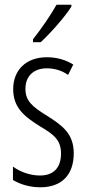

<svg xmlns="http://www.w3.org/2000/svg" viewBox="-20 -785 366 815"><path d="M283 -757V-765H220C192 -716 161 -671 120 -618V-606H153C193 -643 254 -711 283 -757ZM293 -134C293 -218 245 -252 179 -294C116 -333 88 -357 88 -408C88 -463 124 -495 179 -495C212 -495 244 -485 269 -467L291 -511C259 -531 221 -542 179 -542C88 -542 36 -485 36 -407C36 -327 84 -290 151 -248C211 -213 239 -189 239 -133C239 -74 208 -40 150 -40C107 -40 64 -56 35 -78V-21C61 -5 102 10 151 10C243 10 293 -44 293 -134Z"/></svg>

Font: Noto Sans Thai Looped ExtraCondensed Light
Style: Regular
Weight: 300
Width: 2
Designer: Sasikarn Vongin, Ben Mitchell
Foundry: The Fontpad Ltd
Version: Version 1.001